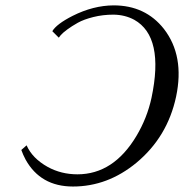

<svg xmlns="http://www.w3.org/2000/svg" viewBox="-20 -678 679 708"><path d="M196.8 -539.1 172.9 -563Q188.5 -589.4 248 -619.6Q323.7 -657.7 398.9 -658.2Q516.1 -658.2 584.5 -571.3Q661.1 -472.2 629.4 -321.8Q597.7 -173.3 483.4 -78.1Q377 9.8 249 9.8Q129.4 9.8 74.2 -89.8Q64.9 -107.4 58.6 -125L78.1 -142.1Q99.1 -94.2 155.8 -62.5Q205.6 -35.2 265.6 -35.2Q398.4 -35.2 482.9 -176.3Q522.5 -242.7 538.6 -316.9Q586.4 -542.5 475.1 -605Q440.9 -623.5 398.4 -624Q359.4 -624 324.2 -615.2Q289.1 -606.4 266.8 -594Q244.6 -581.5 227.8 -569.1Q210.9 -556.6 203.6 -547.9Z"/></svg>

Font: Linux Biolinum Slanted O
Style: Slanted
Weight: 400
Designer: Philipp H. Poll
Foundry: Philipp H. Poll
Version: Version 1.0.4